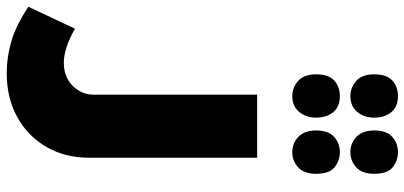

<svg xmlns="http://www.w3.org/2000/svg" viewBox="-376 -628 1232 585"><g transform="rotate(90 240.5 -335.0)"><path d="M170 261Q122 261 73.5 247Q25 233 -32 195L35 53Q94 87 139 87Q182 87 209 60Q236 33 236 -4V-502H428V11Q428 83 395.5 139.5Q363 196 305 228.5Q247 261 170 261ZM240 -786Q215 -786 194.5 -803.5Q174 -821 174 -859Q174 -897 193 -914Q212 -931 240 -931Q273 -931 289.5 -910.5Q306 -890 306 -859Q306 -828 288.5 -807Q271 -786 240 -786ZM411 -786Q384 -786 364.5 -804.5Q345 -823 345 -859Q345 -896 364.5 -913.5Q384 -931 411 -931Q437 -931 457 -915Q477 -899 477 -859Q477 -821 457 -803.5Q437 -786 411 -786ZM240 -609Q215 -609 194.5 -626.5Q174 -644 174 -682Q174 -720 193 -737Q212 -754 240 -754Q273 -754 289.5 -733.5Q306 -713 306 -682Q306 -651 288.5 -630Q271 -609 240 -609ZM411 -609Q384 -609 364.5 -627.5Q345 -646 345 -682Q345 -719 364.5 -736.5Q384 -754 411 -754Q437 -754 457 -738Q477 -722 477 -682Q477 -644 457 -626.5Q437 -609 411 -609Z"/></g></svg>

Font: Noto Kufi Arabic Black
Style: Regular
Weight: 900
Designer: Monotype Design Team, David Williams, Khaled Hosny
Foundry: Google LLC
Version: Version 2.109; ttfautohint (v1.8.4.7-5d5b)